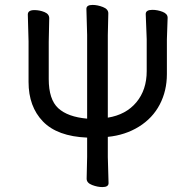

<svg xmlns="http://www.w3.org/2000/svg" viewBox="-20 -744 794 780"><path d="M396 16Q376 16 354 7.5Q332 -1 332 -18L334 -107V-185Q213 -190 154.5 -250.5Q96 -311 96 -411V-576L93 -685Q93 -703 120 -703Q141 -703 160.5 -695Q180 -687 180 -670L178 -574V-423Q178 -340 216.5 -304.5Q255 -269 334 -262V-602L331 -708Q331 -724 356 -724Q376 -724 398 -715.5Q420 -707 420 -690L418 -601V-266Q492 -278 534 -328.5Q576 -379 576 -455V-585L572 -687Q572 -704 599 -704Q620 -704 640.5 -696Q661 -688 661 -672L658 -584V-443Q658 -375 629 -319.5Q600 -264 544.5 -229.5Q489 -195 418 -188V-106L421 0Q421 16 396 16Z"/></svg>

Font: ToneOZ-Pinyin-WenKai-Medium
Style: Medium
Weight: 700
Designer: Fontworks Inc.
Foundry: ToneOZ
Version: Version 0.240331